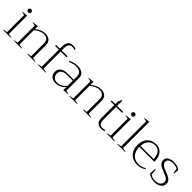

<svg xmlns="http://www.w3.org/2000/svg" viewBox="333 -2123 3543 3543"><g transform="rotate(45 2104.5 -351.0)"><path d="M86 -597Q86 -616 97.5 -627Q109 -638 128 -638Q147 -638 158 -627Q169 -616 169 -597Q169 -579 158 -568Q147 -557 128 -557Q109 -557 97.5 -568Q86 -579 86 -597ZM28 -7Q57 -17 110 -24V-469Q67 -476 39 -485V-490L158 -503V-24Q209 -17 240 -7V0H28Z M869 -7V0H659V-7Q692 -18 739 -24V-357Q739 -421 706 -450.5Q673 -480 621 -480Q573 -480 521.5 -457Q470 -434 434 -397V-24Q486 -17 516 -7V0H304V-7Q338 -17 386 -24V-470Q336 -478 315 -486V-491L434 -504V-425Q469 -459 522.5 -483Q576 -507 636 -507Q705 -507 746 -469Q787 -431 787 -367V-24Q840 -17 869 -7Z M1062 -561V-498H1216V-471H1062V-24Q1118 -16 1145 -7V0H932V-7Q969 -19 1014 -24V-471H917V-498H1014V-554Q1014 -631 1047.5 -671.5Q1081 -712 1147 -712Q1183 -712 1227 -698L1221 -672Q1185 -685 1157 -685Q1062 -685 1062 -561Z M1251 -132Q1251 -207 1304.5 -240.5Q1358 -274 1437 -274H1601V-362Q1601 -421 1563.5 -450.5Q1526 -480 1458 -480Q1420 -480 1380.5 -468.5Q1341 -457 1307 -440L1301 -465Q1337 -484 1383 -495.5Q1429 -507 1476 -507Q1556 -507 1602.5 -469.5Q1649 -432 1649 -368V-33Q1699 -24 1719 -18V-12L1601 0V-79Q1517 10 1408 10Q1335 10 1293 -26.5Q1251 -63 1251 -132ZM1601 -116V-248H1450Q1374 -248 1337 -218Q1300 -188 1300 -133Q1300 -75 1334.5 -46Q1369 -17 1423 -17Q1472 -17 1524 -47.5Q1576 -78 1601 -116Z M2322 -7V0H2112V-7Q2145 -18 2192 -24V-357Q2192 -421 2159 -450.5Q2126 -480 2074 -480Q2026 -480 1974.5 -457Q1923 -434 1887 -397V-24Q1939 -17 1969 -7V0H1757V-7Q1791 -17 1839 -24V-470Q1789 -478 1768 -486V-491L1887 -504V-425Q1922 -459 1975.5 -483Q2029 -507 2089 -507Q2158 -507 2199 -469Q2240 -431 2240 -367V-24Q2293 -17 2322 -7Z M2674 -3Q2634 10 2594 10Q2529 10 2495 -27Q2461 -64 2461 -137V-471H2367V-498H2461V-575Q2483 -591 2488 -633H2509V-498H2663V-471H2509V-137Q2509 -73 2533 -45Q2557 -17 2604 -17Q2630 -17 2668 -29Z M2789 -597Q2789 -616 2800.5 -627Q2812 -638 2831 -638Q2850 -638 2861 -627Q2872 -616 2872 -597Q2872 -579 2861 -568Q2850 -557 2831 -557Q2812 -557 2800.5 -568Q2789 -579 2789 -597ZM2731 -7Q2760 -17 2813 -24V-469Q2770 -476 2742 -485V-490L2861 -503V-24Q2912 -17 2943 -7V0H2731Z M3007 -7Q3044 -18 3089 -24V-675Q3039 -683 3018 -691V-696L3137 -709V-24Q3191 -16 3219 -7V0H3007Z M3333 -254V-251Q3333 -148 3388.5 -82Q3444 -16 3547 -16Q3587 -16 3627 -28.5Q3667 -41 3696 -61L3701 -41Q3675 -19 3631 -4.5Q3587 10 3533 10Q3460 10 3403.5 -22.5Q3347 -55 3315.5 -113.5Q3284 -172 3284 -248Q3284 -371 3347 -439Q3410 -507 3519 -507Q3620 -507 3671.5 -440.5Q3723 -374 3723 -273V-254ZM3334 -281H3678Q3678 -361 3640 -420.5Q3602 -480 3521 -480Q3434 -480 3387.5 -424.5Q3341 -369 3334 -281Z M3821 -46 3827 -173H3840Q3845 -160 3849.5 -120.5Q3854 -81 3855 -55Q3878 -35 3907.5 -25.5Q3937 -16 3980 -16Q4049 -16 4085 -46.5Q4121 -77 4121 -126Q4121 -155 4102.5 -175.5Q4084 -196 4057 -209Q4030 -222 3983 -240Q3928 -261 3895.5 -278Q3863 -295 3840 -323Q3817 -351 3817 -393Q3817 -451 3865.5 -479Q3914 -507 3987 -507Q4086 -507 4143 -459L4135 -360H4121Q4115 -374 4111.5 -400.5Q4108 -427 4108 -449Q4082 -466 4057.5 -473Q4033 -480 3996 -480Q3935 -480 3900 -460Q3865 -440 3865 -397Q3865 -366 3884 -344Q3903 -322 3932 -307.5Q3961 -293 4009 -275Q4062 -254 4094 -237.5Q4126 -221 4148 -194Q4170 -167 4170 -128Q4170 -64 4121.5 -27Q4073 10 3996 10Q3935 10 3893 -4Q3851 -18 3821 -46Z"/></g></svg>

Font: Trirong ExtraLight
Style: Regular
Weight: 275
Designer: Katatrad Team
Foundry: CadsonDemak
Version: Version 1.001